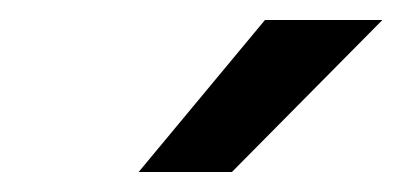

<svg xmlns="http://www.w3.org/2000/svg" viewBox="-20 -720 398 190"><path d="M117.2 -549.8 242.2 -700.2H358.4L209.5 -549.8Z"/></svg>

Font: Fivo Sans Med
Style: Regular
Weight: 450
Designer: Alexander Slobzheninov
Foundry: Alexander Slobzheninov
Version: 1.0